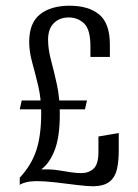

<svg xmlns="http://www.w3.org/2000/svg" viewBox="-20 -649 483 671"><path d="M307 2Q285 2 249 -2.5Q213 -7 175 -11.5Q137 -16 109 -16Q88 -16 73 -12.5Q58 -9 49 -3V-28Q90 -72 107 -124Q124 -176 124 -253Q124 -305 113.5 -349Q103 -393 92.5 -431Q82 -469 82 -502Q82 -569 120 -599Q158 -629 223 -629Q290 -629 327 -598Q364 -567 364 -493V-450H296V-487Q296 -546 274 -567Q252 -588 220 -588Q188 -588 168 -568Q148 -548 148 -510Q148 -477 158.5 -438Q169 -399 179 -353Q189 -307 189 -250Q189 -170 171 -124Q153 -78 124 -57Q129 -57 135 -57Q141 -57 148 -57Q166 -57 186.5 -53.5Q207 -50 227.5 -47Q248 -44 264 -44Q290 -44 307 -59.5Q324 -75 324 -118V-172L395 -184V-122Q395 -87 389 -59Q383 -31 364 -15Q345 1 307 2ZM49 -267 56 -298H284L277 -267Z"/></svg>

Font: Smooch Sans Thin Medium
Style: Regular
Weight: 500
Version: Version 1.010